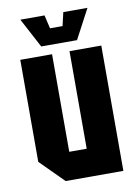

<svg xmlns="http://www.w3.org/2000/svg" viewBox="-84 -789 601 845"><g transform="rotate(-10 217.0 -367.0)"><path d="M398 -560V0H140L36 -104V-560H178V-124H256V-560ZM259 -734H367L297 -602H137L67 -734H175L189 -674H245Z"/></g></svg>

Font: Tektur Condensed SemiBold
Style: Regular
Weight: 600
Width: 3
Designer: Adam Jagosz
Foundry: Adam Jagosz
Version: Version 1.005;gftools[0.9.30]